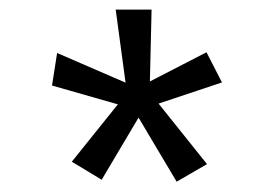

<svg xmlns="http://www.w3.org/2000/svg" viewBox="-20 -728 560 389"><path d="M287.1 -708.5 283.7 -563 398.4 -622.1 429.7 -561 301.3 -518.1 399.4 -395.5 337.9 -359.9 260.7 -489.7 186 -363.8 125.5 -400.4 218.8 -516.6 85.4 -554.7 95.7 -620.6 234.4 -560.5Q231 -585 224.4 -634.5Q217.8 -684.1 214.4 -708.5Z"/></svg>

Font: RGR Online_21
Style: Regular
Weight: 400
Italic angle: -12°
Designer: vernon adams
Foundry: vernon adams
Version: Version 1.000